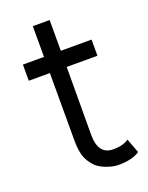

<svg xmlns="http://www.w3.org/2000/svg" viewBox="-129 -727 621 804"><g transform="rotate(-20 181.5 -324.5)"><path d="M25 -522H119V-659H194V-522H331V-450H194L193 -148Q193 -59 260 -59Q304 -59 329 -77L353 -13Q321 10 257 10Q235 10 205 -1Q175 -12 160 -28Q136 -53 127.5 -80.5Q119 -108 119 -149V-450H25Z"/></g></svg>

Font: Mach Light
Style: Regular
Weight: 300
Version: Version 1.002